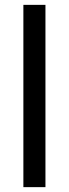

<svg xmlns="http://www.w3.org/2000/svg" viewBox="-20 -770 283 790"><path d="M76.2 0V-750H167V0Z"/></svg>

Font: RobotoFlex
Style: Regular
Weight: 400
Designer: Berlow after Robertson
Foundry: Google
Version: Version 2.136